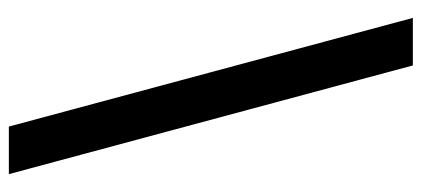

<svg xmlns="http://www.w3.org/2000/svg" viewBox="-268 -534 911 414"><g transform="rotate(90 187.0 -326.5)"><path d="M252.4 109.4 18.1 -761.7H120.6L355 109.4Z"/></g></svg>

Font: Inter
Style: 540
Weight: 540
Designer: Rasmus Andersson
Foundry: rsms
Version: Version 4.001;git-66647c0bb